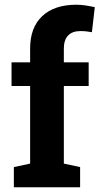

<svg xmlns="http://www.w3.org/2000/svg" viewBox="-20 -792 421 812"><path d="M38.6 -85.4 107.4 -100.1V-428.2H28.8V-528.3H107.4V-586.9Q107.4 -675.8 158.7 -723.9Q210 -772 302.7 -772Q320.8 -772 339.6 -769.3Q358.4 -766.6 380.9 -761.7L368.7 -655.8Q356.9 -657.7 345.9 -659.2Q335 -660.6 320.3 -660.6Q285.6 -660.6 267.8 -641.6Q250 -622.6 250 -586.9V-528.3H355V-428.2H250V-100.1L318.8 -85.4V0H38.6Z"/></svg>

Font: TypoPRO Roboto Slab
Style: Bold
Weight: 700
Designer: Google
Version: Version 1.100263; 2013; ttfautohint (v0.94.20-1c74) -l 8 -r 